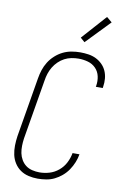

<svg xmlns="http://www.w3.org/2000/svg" viewBox="-104 -1027 708 1094"><g transform="rotate(10 250.0 -480.0)"><path d="M194 8Q167 8 141 2Q115 -4 94 -18.5Q73 -33 59 -55Q45 -77 39.5 -102.5Q34 -128 34.5 -155.5Q35 -183 39 -210L97 -555Q101 -580 109 -604.5Q117 -629 131 -651.5Q145 -674 165.5 -692.5Q186 -711 209.5 -722.5Q233 -734 258.5 -738.5Q284 -743 309 -743Q333 -743 356.5 -739.5Q380 -736 400.5 -726Q421 -716 437 -700Q453 -684 462 -663.5Q471 -643 473 -619.5Q475 -596 471 -572L470 -565H430L431 -570Q436 -599 430 -626Q424 -653 405.5 -672Q387 -691 360.5 -698.5Q334 -706 306 -706Q286 -706 265 -702Q244 -698 225 -688Q206 -678 190 -662.5Q174 -647 163 -628.5Q152 -610 145.5 -590Q139 -570 136 -549L78 -204Q75 -183 74.5 -161Q74 -139 78 -119Q82 -99 92.5 -81Q103 -63 119 -51Q135 -39 156 -34Q177 -29 198 -29Q227 -29 255.5 -37.5Q284 -46 308 -66Q332 -86 346 -113.5Q360 -141 365 -170H405Q401 -146 391.5 -122.5Q382 -99 367.5 -77.5Q353 -56 333 -39Q313 -22 290.5 -11Q268 0 243 4Q218 8 194 8ZM322 -804 297 -826 424 -968 455 -942Z"/></g></svg>

Font: Iosevka Term Curly XLt Obl
Style: Regular
Weight: 200
Italic angle: -9°
Designer: Belleve Invis
Foundry: Belleve Invis
Version: Version 32.3.0